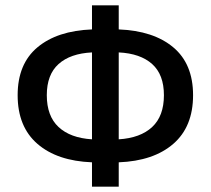

<svg xmlns="http://www.w3.org/2000/svg" viewBox="-20 -686 788 718"><path d="M155 -330Q155 -252 199 -211Q243 -170 324 -165V-490Q243 -486 199 -446.5Q155 -407 155 -330ZM593 -330Q593 -407 549 -446.5Q505 -486 424 -490V-165Q505 -170 549 -211Q593 -252 593 -330ZM324 12V-79Q194 -84 120 -148Q46 -212 46 -330Q46 -447 120 -509Q194 -571 324 -576V-666H424V-576Q554 -571 628 -509Q702 -447 702 -330Q702 -212 628 -148Q554 -84 424 -79V12Z"/></svg>

Font: CV Source Sans Light
Style: Bold
Weight: 600
Designer: Paul D. Hunt
Foundry: Adobe Systems Incorporated
Version: Version 3.001